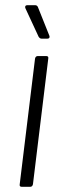

<svg xmlns="http://www.w3.org/2000/svg" viewBox="-20 -720 239 740"><path d="M56 -10 115 -494Q117 -504 126 -504H158Q168 -504 166 -494L107 -10Q105 0 96 0H64Q54 0 56 -10ZM171 -578Q171 -571 162 -571H140Q134 -571 129 -578L78 -688Q77 -690 77 -693Q77 -700 86 -700H115Q123 -700 126 -693L170 -583Q171 -581 171 -578Z"/></svg>

Font: Barlow Light
Style: Italic
Weight: 300
Italic angle: -7°
Designer: Jeremy Tribby
Foundry: Tribby Type
Version: Version 1.408